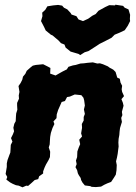

<svg xmlns="http://www.w3.org/2000/svg" viewBox="-20 -785 580 819"><path d="M111 -498 120 -505 133 -508 164 -511 184 -501 195 -495 194 -471 217 -463 238 -475 247 -480 265 -489 272 -500 291 -506 303 -508 323 -514 338 -515 353 -517 376 -519 395 -514 406 -515 419 -511 440 -502 448 -496 463 -488 473 -478 476 -468 480 -454 491 -449 494 -433 501 -419 499 -404 501 -393 509 -375 498 -362 504 -347 507 -334 500 -308 502 -294 497 -282 500 -265 492 -239 490 -223 489 -209 486 -193 485 -177 486 -160 484 -145 482 -129 479 -113 475 -97 478 -81 477 -59 474 -40 466 -27 454 -9 438 -3 425 3 411 11 389 13 371 12 365 9 342 6 332 -6 326 -17 324 -26 316 -38 312 -46 309 -59 302 -72 307 -85 304 -100 309 -115 310 -139 316 -156 322 -170 318 -189 330 -203 326 -216 330 -240 329 -256 337 -271V-286L342 -299L338 -318L342 -335L339 -357L336 -368L327 -379L299 -382L278 -373L266 -371L257 -354L243 -350L236 -334L228 -316L222 -297L221 -281L208 -267L212 -256L204 -239L197 -218L194 -201L193 -187L192 -169L188 -156L194 -138L193 -115L187 -102L176 -83L170 -70L164 -54V-45L147 -33L143 -21L128 -17L115 -5L100 8L92 7L76 14L60 7L48 5L34 -1L23 -7L7 -19L11 -30L4 -43L9 -73V-88L12 -102L20 -124L24 -134L25 -149L26 -167L33 -181L27 -196L35 -212L40 -225L37 -240L41 -257L47 -268L48 -288L49 -301L54 -317L53 -335V-346L61 -364L60 -378L63 -393L59 -418L68 -431L75 -445L78 -458L88 -470L94 -483ZM322 -550 315 -555 281 -565 260 -582 255 -595 240 -601 230 -612 204 -634 197 -637 175 -655 168 -670 155 -695 161 -716 160 -731 173 -743 182 -758 207 -762 228 -764 245 -761 253 -752 267 -745 281 -730 285 -723 306 -716 315 -702 334 -695 356 -705 374 -718 388 -725 400 -739 429 -755 446 -763 471 -762 472 -765 505 -760 512 -752 528 -745 535 -722 534 -704 535 -695 525 -675 512 -656 491 -646 469 -637 456 -624 431 -611 405 -598 390 -588 357 -567 341 -562Z"/></svg>

Font: Winky Rough
Style: Bold Italic
Weight: 700
Italic angle: -8.97852°
Designer: Simon Atzbach
Foundry: typofactur
Version: Version 1.206; ttfautohint (v1.8.4.7-5d5b)